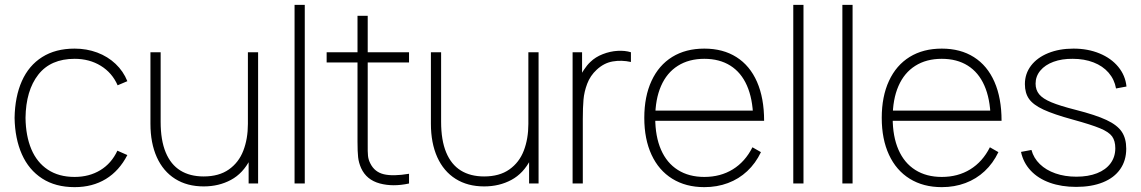

<svg xmlns="http://www.w3.org/2000/svg" viewBox="-20 -755 4695 790"><path d="M40 -270Q41.5 -357.5 70 -421.5Q98.5 -485.5 153.5 -520.2Q208.5 -555 287 -555Q336.5 -555 380 -538.8Q423.5 -522.5 455.5 -492.2Q487.5 -462 504 -421L464 -404Q441.5 -455.5 394.8 -484.2Q348 -513 287 -513Q188.5 -513 137.5 -447.8Q86.5 -382.5 85 -270Q86 -195.5 109 -141Q132 -86.5 177 -56.8Q222 -27 287 -27Q347 -27 392.8 -54.8Q438.5 -82.5 463 -135L504 -117Q470.5 -52 415.5 -18.5Q360.5 15 287 15Q208.5 15 153.5 -20.5Q98.5 -56 70 -120.2Q41.5 -184.5 40 -270Z M599 -246V-540H641V-254Q641 -178 661.8 -128Q682.5 -78 722 -53.5Q761.5 -29 818 -29Q881 -29 921.8 -57.8Q962.5 -86.5 981.2 -135.2Q1000 -184 1000 -245L1039 -246Q1039 -157.5 1009.5 -99.5Q980 -41.5 930.2 -14.8Q880.5 12 818 12Q750 12 700.8 -19Q651.5 -50 625.2 -108.2Q599 -166.5 599 -246ZM1003 -110H1000V-540H1042V0H1003Z M1192 -735H1234V0H1192Z M1466 -63Q1456 -85.5 1453.5 -108.2Q1451 -131 1451 -171V-179V-690H1493V-179V-162.5Q1492.5 -130 1494.2 -113.5Q1496 -97 1504 -82Q1521.5 -47 1559.5 -38Q1597.5 -29 1663 -40V0Q1597 14.5 1542.5 -0.2Q1488 -15 1466 -63ZM1324 -540H1663V-498H1324Z M1753 -246V-540H1795V-254Q1795 -178 1815.8 -128Q1836.5 -78 1876 -53.5Q1915.5 -29 1972 -29Q2035 -29 2075.8 -57.8Q2116.5 -86.5 2135.2 -135.2Q2154 -184 2154 -245L2193 -246Q2193 -157.5 2163.5 -99.5Q2134 -41.5 2084.2 -14.8Q2034.5 12 1972 12Q1904 12 1854.8 -19Q1805.5 -50 1779.2 -108.2Q1753 -166.5 1753 -246ZM2157 -110H2154V-540H2196V0H2157Z M2336 -540H2375V-411L2362 -428Q2370 -449 2382.8 -468.2Q2395.5 -487.5 2409 -500Q2430 -520.5 2460.2 -532.2Q2490.5 -544 2521.2 -545.8Q2552 -547.5 2576 -540V-500Q2537.5 -508.5 2501.2 -502.2Q2465 -496 2435 -468Q2408.5 -443.5 2396 -410.2Q2383.5 -377 2380.8 -344.5Q2378 -312 2378 -266V0H2336Z M2631 -270Q2631 -358 2660.8 -422.2Q2690.5 -486.5 2746 -520.8Q2801.5 -555 2878 -555Q2955 -555 3010.2 -520Q3065.5 -485 3094.8 -418.2Q3124 -351.5 3124 -258H3079V-272Q3077 -349.5 3053.2 -403.2Q3029.5 -457 2985 -485Q2940.5 -513 2878 -513Q2814.5 -513 2769 -484.2Q2723.5 -455.5 2699.8 -401Q2676 -346.5 2676 -270Q2676 -193.5 2699.8 -139Q2723.5 -84.5 2769 -55.8Q2814.5 -27 2878 -27Q2944.5 -27 2995.2 -58.2Q3046 -89.5 3076 -149L3111 -129Q3089 -83 3054.5 -50.8Q3020 -18.5 2975.2 -1.8Q2930.5 15 2878 15Q2802 15 2746.2 -19.5Q2690.5 -54 2660.8 -118.2Q2631 -182.5 2631 -270ZM2658 -300H3098V-258H2658Z M3244 -735H3286V0H3244Z M3446 -735H3488V0H3446Z M3608 -270Q3608 -358 3637.8 -422.2Q3667.5 -486.5 3723 -520.8Q3778.5 -555 3855 -555Q3932 -555 3987.2 -520Q4042.5 -485 4071.8 -418.2Q4101 -351.5 4101 -258H4056V-272Q4054 -349.5 4030.2 -403.2Q4006.5 -457 3962 -485Q3917.5 -513 3855 -513Q3791.5 -513 3746 -484.2Q3700.5 -455.5 3676.8 -401Q3653 -346.5 3653 -270Q3653 -193.5 3676.8 -139Q3700.5 -84.5 3746 -55.8Q3791.5 -27 3855 -27Q3921.5 -27 3972.2 -58.2Q4023 -89.5 4053 -149L4088 -129Q4066 -83 4031.5 -50.8Q3997 -18.5 3952.2 -1.8Q3907.5 15 3855 15Q3779 15 3723.2 -19.5Q3667.5 -54 3637.8 -118.2Q3608 -182.5 3608 -270ZM3635 -300H4075V-258H3635Z M4181 -130 4224 -138Q4233 -104.5 4258.5 -79.8Q4284 -55 4322.8 -41.5Q4361.5 -28 4409 -28Q4457.5 -28 4493.8 -42.2Q4530 -56.5 4549.5 -83Q4569 -109.5 4569 -145Q4569 -175.5 4555.8 -193.8Q4542.5 -212 4506.5 -227Q4470.5 -242 4394 -263Q4315.5 -284.5 4273.5 -304Q4231.5 -323.5 4214.2 -347.8Q4197 -372 4197 -409Q4197 -451.5 4222.2 -484.8Q4247.5 -518 4293 -536.5Q4338.5 -555 4397 -555Q4456 -555 4504 -535.2Q4552 -515.5 4581.2 -480Q4610.5 -444.5 4615 -399L4572 -391Q4565.5 -428 4541.5 -455.8Q4517.5 -483.5 4479.5 -498.2Q4441.5 -513 4394 -513Q4349.5 -513.5 4314.8 -500.8Q4280 -488 4260.5 -464.5Q4241 -441 4241 -411Q4241 -385 4255.8 -367Q4270.5 -349 4305.8 -334.2Q4341 -319.5 4406 -303Q4488.5 -282 4532.8 -261.2Q4577 -240.5 4595.5 -213Q4614 -185.5 4614 -143Q4614 -94.5 4589.2 -59Q4564.5 -23.5 4518 -4.8Q4471.5 14 4408 14Q4347.5 14 4299.5 -3.2Q4251.5 -20.5 4221 -53Q4190.5 -85.5 4181 -130Z"/></svg>

Font: Tap Sans
Style: Regular
Weight: 400
Designer: Tap Payments
Foundry: Tap Payments
Version: Version 1.001;Glyphs 3.1.2 (3151)